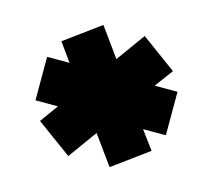

<svg xmlns="http://www.w3.org/2000/svg" viewBox="-64 -556 567 512"><g transform="rotate(15 219.5 -300.0)"><path d="M400 -240V-360H337L374 -410L277 -481L220 -402L163 -481L66 -410L102 -360H40V-240H102L66 -190L163 -119L220 -198L277 -119L374 -190L337 -240Z"/></g></svg>

Font: KUBO
Style: Regular
Weight: 400
Version: Version 001.000